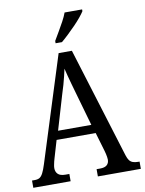

<svg xmlns="http://www.w3.org/2000/svg" viewBox="-99 -1000 808 1069"><g transform="rotate(-10 304.5 -465.5)"><path d="M1 0V-41H16Q33 -41 43.5 -47Q54 -53 63 -70Q72 -87 82 -119L270 -714H345L538 -89Q544 -70 551.5 -60Q559 -50 571 -45.5Q583 -41 600 -41H609V0H366V-41H386Q412 -41 424.5 -52Q437 -63 437 -83Q437 -90 435.5 -98Q434 -106 432 -116Q430 -126 427 -135L396 -240H175L146 -142Q143 -134 141 -124Q139 -114 137 -105Q135 -96 135 -87Q135 -66 148 -53.5Q161 -41 190 -41H212V0ZM192 -289H380L327 -475Q319 -505 311 -531.5Q303 -558 297.5 -581Q292 -604 287 -623Q283 -604 277.5 -581.5Q272 -559 265.5 -535.5Q259 -512 250 -485ZM263 -784Q277 -808 292 -833.5Q307 -859 320.5 -884Q334 -909 342 -931H441V-921Q433 -908 417 -888.5Q401 -869 380.5 -848Q360 -827 338.5 -806.5Q317 -786 299 -771H263Z"/></g></svg>

Font: Noto Serif Khmer Condensed
Style: Regular
Weight: 400
Width: 3
Designer: Danh Hong and the Monotype Design Team
Foundry: Monotype Imaging Inc.
Version: Version 2.004